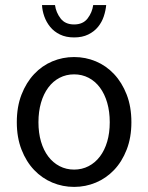

<svg xmlns="http://www.w3.org/2000/svg" viewBox="-20 -722 582 754"><path d="M46 -242Q46 -303 64.5 -350.5Q83 -398 114 -431Q145 -464 185.5 -481Q226 -498 271 -498Q316 -498 356.5 -481Q397 -464 428 -431Q459 -398 477.5 -350.5Q496 -303 496 -242Q496 -182 477.5 -134.5Q459 -87 428 -54.5Q397 -22 356.5 -5Q316 12 271 12Q226 12 185.5 -5Q145 -22 114 -54.5Q83 -87 64.5 -134.5Q46 -182 46 -242ZM131 -242Q131 -200 141 -166Q151 -132 169.5 -107.5Q188 -83 214 -69.5Q240 -56 271 -56Q302 -56 328 -69.5Q354 -83 372.5 -107.5Q391 -132 401 -166Q411 -200 411 -242Q411 -284 401 -318.5Q391 -353 372.5 -378Q354 -403 328 -416.5Q302 -430 271 -430Q240 -430 214 -416.5Q188 -403 169.5 -378Q151 -353 141 -318.5Q131 -284 131 -242ZM271 -575Q239 -575 215.5 -586.5Q192 -598 177 -616.5Q162 -635 154 -657.5Q146 -680 145 -702H196Q200 -673 218 -649.5Q236 -626 271 -626Q306 -626 324 -649.5Q342 -673 346 -702H397Q395 -680 387.5 -657.5Q380 -635 365 -616.5Q350 -598 326.5 -586.5Q303 -575 271 -575Z"/></svg>

Font: Myanmar Sanpya
Style: Regular
Weight: 400
Designer: Danh Hong
Foundry: Google Inc.
Version: Version 2.00 November 22, 2015